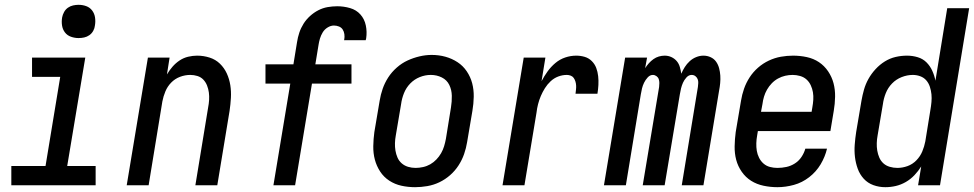

<svg xmlns="http://www.w3.org/2000/svg" viewBox="-20 -769 4043 797"><path d="M27 0V-80H169L230 -450H113V-530H334L259 -80H377V0ZM306 -611Q290 -611 274.5 -616.5Q259 -622 249.5 -634.5Q240 -647 237.5 -663.5Q235 -680 238 -697Q240 -708 246 -719Q252 -730 262 -737Q272 -744 283.5 -746.5Q295 -749 306 -749Q323 -749 338 -743.5Q353 -738 362.5 -725.5Q372 -713 374.5 -696.5Q377 -680 374 -663Q373 -652 367 -641Q361 -630 351 -623Q341 -616 329.5 -613.5Q318 -611 306 -611Z M506 0 594 -530H684L673 -460Q683 -477 696 -492Q709 -507 725.5 -518Q742 -529 761 -533.5Q780 -538 798 -538Q825 -538 850 -530Q875 -522 893 -504.5Q911 -487 921.5 -464Q932 -441 936 -415.5Q940 -390 938.5 -363Q937 -336 933 -309L882 0H791L844 -323Q847 -338 848 -354Q849 -370 847 -385Q845 -400 839.5 -414Q834 -428 824 -438.5Q814 -449 799.5 -453.5Q785 -458 770 -458Q748 -458 727 -450Q706 -442 690.5 -426Q675 -410 666.5 -389.5Q658 -369 654 -348L597 0Z M1115 0 1185 -422H1082V-502H1198L1213 -594Q1216 -614 1222.5 -633.5Q1229 -653 1240 -670.5Q1251 -688 1267 -702.5Q1283 -717 1301.5 -726.5Q1320 -736 1340 -739.5Q1360 -743 1380 -743Q1407 -743 1433 -735.5Q1459 -728 1476 -709Q1493 -690 1498.5 -663.5Q1504 -637 1500 -610Q1499 -608 1499 -606Q1499 -604 1498 -602H1408Q1408 -603 1408.5 -603.5Q1409 -604 1409 -605Q1411 -616 1409.5 -627Q1408 -638 1402.5 -646.5Q1397 -655 1387 -659Q1377 -663 1366 -663Q1353 -663 1340 -655Q1327 -647 1319.5 -634.5Q1312 -622 1308 -608.5Q1304 -595 1302 -581L1289 -502H1439V-422H1275L1205 0Z M1703 8Q1674 8 1646.5 2Q1619 -4 1596 -19Q1573 -34 1558 -57Q1543 -80 1536 -106.5Q1529 -133 1529.5 -162.5Q1530 -192 1534 -221L1556 -351Q1560 -376 1568.5 -400.5Q1577 -425 1591.5 -447.5Q1606 -470 1627 -488.5Q1648 -507 1672 -518Q1696 -529 1721.5 -535Q1747 -541 1772 -541Q1802 -541 1829 -533.5Q1856 -526 1879 -511Q1902 -496 1917.5 -473Q1933 -450 1940 -423.5Q1947 -397 1946.5 -367.5Q1946 -338 1941 -309L1919 -179Q1915 -154 1906.5 -129.5Q1898 -105 1883.5 -82.5Q1869 -60 1848.5 -42Q1828 -24 1804 -12.5Q1780 -1 1754 3.5Q1728 8 1703 8ZM1705 -72Q1720 -72 1736 -75.5Q1752 -79 1766 -87Q1780 -95 1791.5 -107Q1803 -119 1811 -133Q1819 -147 1823.5 -162Q1828 -177 1831 -193L1852 -323Q1856 -347 1855.5 -371.5Q1855 -396 1845 -416.5Q1835 -437 1814 -447.5Q1793 -458 1768 -458Q1745 -458 1722.5 -449Q1700 -440 1683 -422.5Q1666 -405 1657 -382.5Q1648 -360 1645 -337L1623 -207Q1620 -191 1619.5 -175Q1619 -159 1621.5 -144Q1624 -129 1630 -115Q1636 -101 1647.5 -91Q1659 -81 1674 -76.5Q1689 -72 1705 -72Q1705 -72 1705 -72Q1705 -72 1705 -72Z M2066 0 2154 -530H2244L2228 -432Q2239 -453 2253 -472.5Q2267 -492 2285.5 -507.5Q2304 -523 2326.5 -530.5Q2349 -538 2372 -538Q2390 -538 2407 -533Q2424 -528 2436.5 -515.5Q2449 -503 2455 -487Q2461 -471 2463 -453Q2465 -435 2464 -416.5Q2463 -398 2460 -380H2369Q2370 -389 2371 -397.5Q2372 -406 2371.5 -414.5Q2371 -423 2368.5 -431Q2366 -439 2361.5 -445.5Q2357 -452 2349 -455Q2341 -458 2333 -458Q2315 -458 2297.5 -451.5Q2280 -445 2266 -432Q2252 -419 2242 -403Q2232 -387 2225 -370.5Q2218 -354 2213.5 -336.5Q2209 -319 2207 -301L2157 0Z M2487 0 2575 -530H2666L2658 -486Q2665 -497 2673.5 -506.5Q2682 -516 2692.5 -523.5Q2703 -531 2715 -534.5Q2727 -538 2739 -538Q2739 -538 2739 -538Q2739 -538 2739 -538Q2754 -538 2767 -532Q2780 -526 2789 -515.5Q2798 -505 2802 -491Q2806 -477 2808 -463Q2814 -477 2822.5 -490.5Q2831 -504 2843 -515Q2855 -526 2870 -532Q2885 -538 2900 -538Q2916 -538 2930 -531.5Q2944 -525 2952.5 -513Q2961 -501 2965 -486Q2969 -471 2970 -455.5Q2971 -440 2969.5 -424Q2968 -408 2965 -393L2900 0H2810L2877 -408Q2878 -416 2878.5 -424.5Q2879 -433 2876 -440.5Q2873 -448 2866.5 -453Q2860 -458 2851 -458Q2839 -458 2829.5 -447.5Q2820 -437 2815 -425.5Q2810 -414 2807 -402Q2804 -390 2802 -377L2739 0H2648L2716 -408Q2717 -416 2717 -424.5Q2717 -433 2714.5 -440.5Q2712 -448 2705 -453Q2698 -458 2690 -458Q2678 -458 2668.5 -447.5Q2659 -437 2653.5 -425.5Q2648 -414 2645 -402Q2642 -390 2640 -377L2578 0Z M3207 8Q3178 8 3149.5 2Q3121 -4 3098 -18.5Q3075 -33 3059 -56Q3043 -79 3036 -105.5Q3029 -132 3029.5 -161.5Q3030 -191 3034 -221L3056 -351Q3060 -376 3068.5 -400.5Q3077 -425 3091.5 -447.5Q3106 -470 3126.5 -488Q3147 -506 3171.5 -517.5Q3196 -529 3221.5 -533.5Q3247 -538 3272 -538Q3301 -538 3329 -532Q3357 -526 3379.5 -511Q3402 -496 3417.5 -473Q3433 -450 3440 -423.5Q3447 -397 3446.5 -367.5Q3446 -338 3441 -309L3427 -225H3126L3123 -207Q3120 -191 3119.5 -174.5Q3119 -158 3121.5 -143Q3124 -128 3131 -114Q3138 -100 3149.5 -90Q3161 -80 3176 -76Q3191 -72 3207 -72Q3226 -72 3244.5 -76Q3263 -80 3279.5 -90.5Q3296 -101 3307 -117.5Q3318 -134 3323 -152H3413Q3405 -118 3386.5 -87Q3368 -56 3339 -33.5Q3310 -11 3275.5 -1.5Q3241 8 3207 8ZM3139 -305H3349L3352 -323Q3355 -339 3356 -355Q3357 -371 3354.5 -386Q3352 -401 3345.5 -415Q3339 -429 3328 -439Q3317 -449 3301.5 -453.5Q3286 -458 3270 -458Q3270 -458 3270 -458Q3270 -458 3270 -458Q3255 -458 3239.5 -454.5Q3224 -451 3209.5 -443Q3195 -435 3183.5 -423Q3172 -411 3164 -397Q3156 -383 3151.5 -368Q3147 -353 3145 -337Z M3655 8Q3629 8 3605.5 -0.5Q3582 -9 3565.5 -27Q3549 -45 3540.5 -68.5Q3532 -92 3529 -117Q3526 -142 3528 -168.5Q3530 -195 3534 -221L3556 -351Q3560 -374 3566.5 -397Q3573 -420 3585 -441.5Q3597 -463 3614.5 -482Q3632 -501 3653 -514Q3674 -527 3697.5 -532.5Q3721 -538 3745 -538Q3768 -538 3789.5 -531.5Q3811 -525 3826 -510Q3841 -495 3850 -475Q3859 -455 3863 -434L3912 -735H4003L3882 0H3791L3804 -78Q3792 -59 3776 -42Q3760 -25 3740 -13.5Q3720 -2 3698.5 3Q3677 8 3655 8ZM3705 -72Q3726 -72 3747 -79.5Q3768 -87 3784 -103.5Q3800 -120 3808.5 -140.5Q3817 -161 3821 -182L3842 -312Q3845 -329 3846.5 -345.5Q3848 -362 3846.5 -377.5Q3845 -393 3840 -408.5Q3835 -424 3825 -435.5Q3815 -447 3800 -452.5Q3785 -458 3769 -458Q3746 -458 3723 -449Q3700 -440 3683 -422.5Q3666 -405 3657 -382.5Q3648 -360 3645 -337L3623 -207Q3620 -191 3619.5 -175Q3619 -159 3621.5 -144Q3624 -129 3630 -115Q3636 -101 3647 -91Q3658 -81 3673.5 -76.5Q3689 -72 3705 -72Q3705 -72 3705 -72Q3705 -72 3705 -72Z"/></svg>

Font: Iosevka Curly Medium Oblique
Style: Regular
Weight: 500
Italic angle: -9°
Monospace: yes
Designer: Belleve Invis
Foundry: Belleve Invis
Version: Version 11.1.0; ttfautohint (v1.8.3)